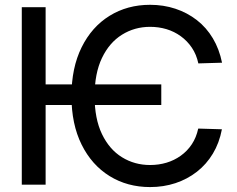

<svg xmlns="http://www.w3.org/2000/svg" viewBox="-20 -757 970 787"><path d="M641.1 -411.1V-326.7H143.6V-411.1ZM890.1 -500 793 -497.1Q785.2 -533.7 766.4 -561.5Q747.6 -589.4 720.9 -608.6Q694.3 -627.9 662.4 -637.5Q630.4 -647 595.2 -647Q531.7 -647 480 -614.7Q428.2 -582.5 397.9 -519.3Q367.7 -456.1 367.7 -363.3Q367.7 -270.5 397.9 -207.5Q428.2 -144.5 480 -112.5Q531.7 -80.6 595.2 -80.6Q630.4 -80.6 662.4 -90.1Q694.3 -99.6 720.9 -118.7Q747.6 -137.7 766.1 -165.5Q784.7 -193.4 792.5 -230L889.6 -227.1Q878.9 -170.9 852.5 -127.2Q826.2 -83.5 787.1 -53Q748 -22.5 699.2 -6.3Q650.4 9.8 595.2 9.8Q502 9.8 429 -35.4Q356 -80.6 314.5 -164.3Q272.9 -248 272.9 -363.3Q272.9 -479 314.5 -563Q356 -647 429 -692.1Q502 -737.3 595.2 -737.3Q650.4 -737.3 699 -721.2Q747.6 -705.1 786.9 -674.6Q826.2 -644 852.5 -599.9Q878.9 -555.7 890.1 -500ZM167 -727.5V0H69.3V-727.5Z"/></svg>

Font: Inter Cardless Display
Style: Regular
Weight: 400
Designer: Rasmus Andersson
Foundry: rsms
Version: Version 4.001;git-9221beed3